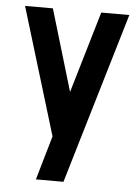

<svg xmlns="http://www.w3.org/2000/svg" viewBox="-51 -549 546 763"><g transform="rotate(5 222.5 -167.5)"><path d="M231 174H121L172 -2L18 -509H129L226 -184L322 -509H434Z"/></g></svg>

Font: Do Hyeon
Style: Regular
Weight: 400
Version: Version 1.001